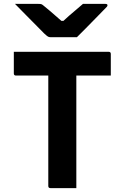

<svg xmlns="http://www.w3.org/2000/svg" viewBox="-20 -966 640 986"><path d="M372 0H239Q228 0 228 -11V-578H62Q51 -578 51 -589V-700H538Q549 -700 549 -689V-578H372ZM375 -775H239Q232 -775 226.5 -778Q221 -781 207 -794Q197 -805 171.5 -830Q146 -855 115.5 -886.5Q85 -918 57 -946H177Q188 -946 192.5 -944.5Q197 -943 205 -936Q218 -926 240 -907Q262 -888 295 -859H306Q336 -887 361 -907.5Q386 -928 406 -946H521Q532 -946 532 -939Q532 -935 528.5 -931Q525 -927 511 -913Q494 -896 469 -870Q444 -844 418.5 -818.5Q393 -793 375 -775Z"/></svg>

Font: Recursive Mn Lnr St
Style: Bold
Weight: 700
Monospace: yes
Version: Version 1.079;hotconv 1.0.112;makeotfexe 2.5.65598; ttfautoh